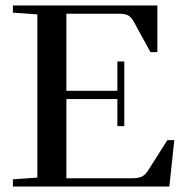

<svg xmlns="http://www.w3.org/2000/svg" viewBox="-20 -683 672 703"><path d="M27.3 0V-26.4L116.7 -32.7V-630.4L27.3 -636.7V-663.1H556.2V-492.2H530.8L470.7 -602.1Q461.9 -619.1 450.2 -626Q438.5 -632.8 417 -632.8H223.1V-350.6H409.7V-458H435.1V-221.2H409.7V-320.3H223.1V-30.3H462.9Q485.8 -30.3 498.3 -35.9Q510.7 -41.5 521.5 -57.6L592.8 -169.9H618.2L600.1 0Z"/></svg>

Font: Elstob 18pt Medium
Style: Regular
Weight: 500
Designer: Peter S. Baker
Version: Version 1.015